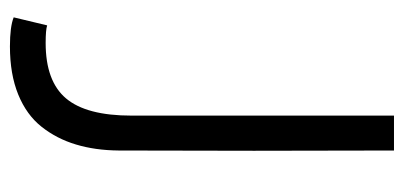

<svg xmlns="http://www.w3.org/2000/svg" viewBox="-226 -546 786 373"><g transform="rotate(90 166.5 -360.0)"><path d="M70.8 13.2Q32.2 13.2 14.2 5.9L29.8 -59.1Q38.6 -56.2 64 -56.2Q138.2 -56.2 171.6 -95.7Q205.1 -135.3 205.1 -223.1V-732.9H272.9Q273.9 -456.5 272.9 -198.2Q272.5 -152.3 261.2 -115Q250 -77.6 226.8 -48.3Q203.6 -19 164.1 -2.9Q124.5 13.2 70.8 13.2Z"/></g></svg>

Font: Kreadon
Style: Regular
Weight: 400
Designer: kohakuno
Foundry: StudioGnu
Version: Version 1.000;Glyphs 3.1.2 (3151)